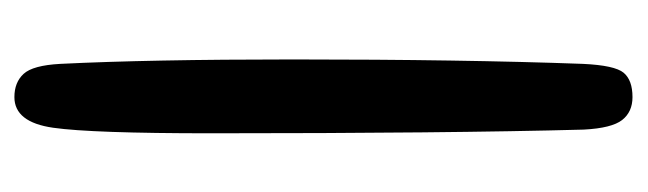

<svg xmlns="http://www.w3.org/2000/svg" viewBox="-328 -486 877 260"><g transform="rotate(-90 110.0 -355.5)"><path d="M65 -3Q60 -188 60 -508Q60 -669 67.5 -721.5Q75 -774 109 -774Q129 -774 140.5 -761.5Q152 -749 154 -712Q160 -591 160 -397Q160 -167 154 -4Q152 39 142 51Q132 63 109 63Q89 63 78 49Q67 35 65 -3Z"/></g></svg>

Font: Sniglet
Style: Regular
Weight: 400
Designer: Haley Fiege
Foundry: Haley Fiege, Pablo Impallari, Brenda Gallo
Version: Version 2.000